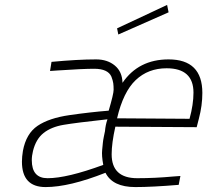

<svg xmlns="http://www.w3.org/2000/svg" viewBox="-20 -750 841 779"><path d="M408 -49Q261 9 165 9Q69 9 69 -94Q69 -114 73 -138Q86 -208 132.5 -239.5Q179 -271 262.5 -283Q346 -295 421 -301Q441 -369 441 -385.5Q441 -402 439.5 -412.5Q438 -423 432 -439Q418 -471 362 -471Q316 -471 212 -464L183 -462L189 -499Q295 -509 370 -509Q416 -509 446 -484Q476 -459 477 -414Q542 -509 664 -509Q801 -509 801 -373Q801 -322 787 -269L778 -234L448 -236Q433 -169 433 -124Q433 -27 537 -27Q609 -27 684 -34L712 -36L705 0Q597 9 529 9Q437 9 408 -49ZM109 -100Q109 -27 173 -27Q252 -27 399 -81Q392 -118 394.5 -141.5Q397 -165 397.5 -172Q398 -179 401.5 -196.5Q405 -214 406 -218Q408 -243 416 -266Q288 -252 238 -243.5Q188 -235 157 -210.5Q126 -186 114 -138Q109 -118 109 -100ZM749 -268Q765 -326 765 -374Q765 -473 656 -473Q581 -473 530.5 -425Q480 -377 455 -270ZM460 -610 455 -635 658 -730 664 -700Z"/></svg>

Font: TitilliumWebThinItalic
Style: Thin Italic
Weight: 200
Italic angle: -13°
Version: Version 1.001;PS 57.000;hotconv 1.0.70;makeotf.lib2.5.55311